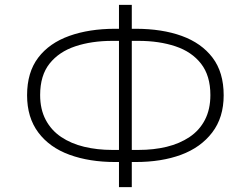

<svg xmlns="http://www.w3.org/2000/svg" viewBox="-20 -752 1037 794"><path d="M472 22V-97L489 -82H456Q350 -82 267.5 -112Q185 -142 138.5 -204Q92 -266 92 -358Q92 -453 138 -513.5Q184 -574 266.5 -603.5Q349 -633 456 -633H489L472 -618V-732H525V-618L507 -633H541Q650 -633 731.5 -603.5Q813 -574 859 -513.5Q905 -453 905 -358Q905 -266 857.5 -204Q810 -142 729 -112Q648 -82 541 -82H507L525 -97V22ZM472 -113V-602L489 -583H444Q359 -583 291.5 -560.5Q224 -538 185 -489Q146 -440 146 -359Q146 -300 169 -256.5Q192 -213 233 -185.5Q274 -158 328 -145Q382 -132 444 -132H489ZM525 -113 507 -132H553Q616 -132 669.5 -145Q723 -158 764 -185.5Q805 -213 827.5 -256.5Q850 -300 850 -359Q850 -439 811.5 -488.5Q773 -538 705.5 -560.5Q638 -583 553 -583H507L525 -602Z"/></svg>

Font: Nunito Sans 7pt SemiExpanded ExtraLight
Style: Regular
Weight: 250
Width: 6
Designer: Vernon Adams
Foundry: Vernon Adams
Version: Version 3.101;gftools[0.9.27]